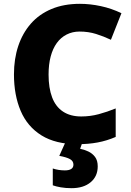

<svg xmlns="http://www.w3.org/2000/svg" viewBox="-20 -744 686 1004"><path d="M396 -579Q359 -579 328.5 -563.5Q298 -548 277 -519Q256 -490 245 -448.5Q234 -407 234 -354Q234 -284 252.5 -235Q271 -186 309.5 -160.5Q348 -135 405 -135Q452 -135 496.5 -147Q541 -159 585 -177V-28Q539 -8 490.5 1Q442 10 386 10Q271 10 197 -36Q123 -82 88 -164.5Q53 -247 53 -355Q53 -436 75.5 -503.5Q98 -571 141.5 -620.5Q185 -670 249.5 -697Q314 -724 398 -724Q451 -724 507 -712Q563 -700 615 -675L560 -536Q522 -554 482 -566.5Q442 -579 396 -579ZM491 126Q491 178 454 209Q417 240 354 240Q323 240 297.5 235.5Q272 231 256 225V137Q271 142 287 144.5Q303 147 319 147Q341 147 352.5 139.5Q364 132 364 117Q364 98 346 88Q328 78 290 71L322 0H411L399 34Q420 38 441.5 48Q463 58 477 76.5Q491 95 491 126Z"/></svg>

Font: Noto Sans Oriya ExtraBold
Style: Regular
Weight: 800
Version: Version 2.003